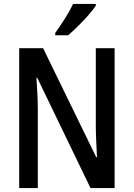

<svg xmlns="http://www.w3.org/2000/svg" viewBox="-20 -960 682 980"><path d="M565 0H442L170 -563H166Q169 -520 171 -478Q173 -436 173 -399V0H78V-714H200L471 -158H475Q473 -200 471 -242.5Q469 -285 469 -321V-714H565ZM469 -931Q456 -911 431 -882.5Q406 -854 378 -826.5Q350 -799 328 -780H262V-792Q288 -828 312.5 -867Q337 -906 353 -940H469Z"/></svg>

Font: Noto Sans Condensed Medium
Style: Regular
Weight: 500
Width: 3
Designer: Monotype Design Team
Foundry: Monotype Imaging Inc.
Version: Version 2.013; ttfautohint (v1.8.4.7-5d5b)